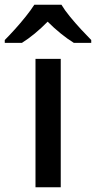

<svg xmlns="http://www.w3.org/2000/svg" viewBox="-66 -786 403 806"><path d="M189 0H83V-539H189ZM192 -766Q205 -744 227.5 -716.5Q250 -689 274.5 -662.5Q299 -636 317 -618V-606H244Q218 -622 189.5 -645Q161 -668 134 -695Q80 -640 26 -606H-46V-618Q-27 -637 -3.5 -663Q20 -689 42 -716.5Q64 -744 78 -766Z"/></svg>

Font: Noto Sans Sinhala Medium
Style: Regular
Weight: 500
Designer: Jelle Bosma - Monotype Design Team
Foundry: Monotype Imaging Inc.
Version: Version 2.006; ttfautohint (v1.8.4.7-5d5b)